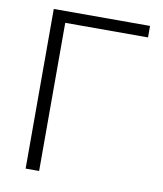

<svg xmlns="http://www.w3.org/2000/svg" viewBox="-81 -777 713 842"><g transform="rotate(10 276.0 -355.5)"><path d="M519 -659.7H150.4V0H90.3V-710.9H519Z"/></g></svg>

Font: SteelSelectRoboto
Style: Regular
Weight: 300
Designer: Google
Version: Version 2.137; 2017